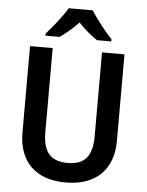

<svg xmlns="http://www.w3.org/2000/svg" viewBox="-62 -1053 799 1047"><g transform="rotate(5 338.0 -530.0)"><path d="M404 -1004H271C247 -961 193 -895 158 -856V-844H235C265 -865 304 -896 337 -932C369 -896 409 -865 440 -844H518V-856C481 -896 429 -959 404 -1004ZM596 -306V-780H473V-321C473 -213 432 -163 339 -163C249 -163 203 -207 203 -320V-780H79V-307C79 -151 169 -56 336 -56C510 -56 596 -157 596 -306Z"/></g></svg>

Font: Noto Sans Malayalam UI SemiCondensed SemiBold
Style: Regular
Weight: 600
Width: 4
Designer: Jelle Bosma - Monotype Design Team
Foundry: Monotype Imaging Inc.
Version: Version 2.104